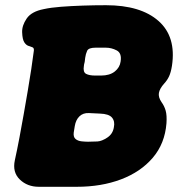

<svg xmlns="http://www.w3.org/2000/svg" viewBox="-20 -702 683 737"><path d="M129 15Q85 15 56 -13Q27 -41 37 -87Q46 -128 54.5 -173Q63 -218 71 -263.5Q79 -309 86.5 -353Q94 -397 100 -436.5Q106 -476 110 -508Q111 -518 104.5 -520.5Q98 -523 89 -526Q80 -529 73 -540Q66 -551 65 -578Q64 -604 82.5 -631Q101 -658 148 -667Q175 -673 214 -676Q253 -679 297.5 -680.5Q342 -682 387 -682Q520 -682 588.5 -621.5Q657 -561 640 -449Q636 -424 629 -409Q622 -394 610 -381Q593 -362 590 -345.5Q587 -329 600 -310Q611 -295 616 -277Q621 -259 619 -229Q613 -151 566.5 -96.5Q520 -42 444.5 -13.5Q369 15 275 15ZM318 -158 354 -159Q371 -160 392 -174Q413 -188 417 -213Q422 -236 410 -250.5Q398 -265 363 -266L321 -268Q299 -269 285 -255.5Q271 -242 267 -218L263 -193Q261 -176 270 -168.5Q279 -161 293 -159.5Q307 -158 318 -158ZM345 -412H368Q401 -412 420.5 -427.5Q440 -443 443 -466Q448 -498 428 -508.5Q408 -519 386 -519H347Q320 -519 314.5 -507Q309 -495 307 -480Q305 -461 304 -459.5Q303 -458 302 -449Q298 -425 310.5 -418.5Q323 -412 345 -412Z"/></svg>

Font: Winky Sans Black
Style: Italic
Weight: 900
Italic angle: -8.97852°
Designer: Simon Atzbach
Foundry: typofactur
Version: Version 1.205